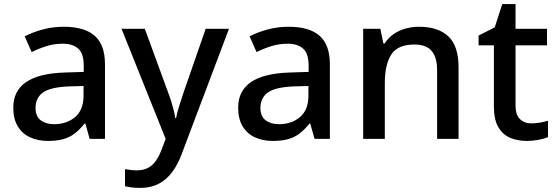

<svg xmlns="http://www.w3.org/2000/svg" viewBox="-20 -680 2728 940"><path d="M292 -549Q394 -549 444 -504.5Q494 -460 494 -365V0H419L398 -75H394Q371 -46 346.5 -27Q322 -8 290.5 1Q259 10 214 10Q166 10 127.5 -7.5Q89 -25 67 -61.5Q45 -98 45 -153Q45 -235 107.5 -278Q170 -321 298 -325L390 -328V-358Q390 -418 363 -442Q336 -466 287 -466Q245 -466 207 -454Q169 -442 135 -425L101 -502Q139 -522 188.5 -535.5Q238 -549 292 -549ZM317 -257Q225 -253 189.5 -226.5Q154 -200 154 -152Q154 -110 179.5 -91Q205 -72 244 -72Q307 -72 348 -107Q389 -142 389 -212V-259Z M575 -539H689L801 -233Q810 -210 817 -188Q824 -166 829.5 -144.5Q835 -123 838 -102H842Q847 -128 858 -163.5Q869 -199 881 -234L987 -539H1101L870 73Q851 125 823 162.5Q795 200 756.5 220Q718 240 666 240Q641 240 623 237.5Q605 235 592 232V148Q603 150 618.5 152Q634 154 651 154Q682 154 704.5 142Q727 130 742.5 108Q758 86 769 58L791 0Z M1393 -549Q1495 -549 1545 -504.5Q1595 -460 1595 -365V0H1520L1499 -75H1495Q1472 -46 1447.5 -27Q1423 -8 1391.5 1Q1360 10 1315 10Q1267 10 1228.5 -7.5Q1190 -25 1168 -61.5Q1146 -98 1146 -153Q1146 -235 1208.5 -278Q1271 -321 1399 -325L1491 -328V-358Q1491 -418 1464 -442Q1437 -466 1388 -466Q1346 -466 1308 -454Q1270 -442 1236 -425L1202 -502Q1240 -522 1289.5 -535.5Q1339 -549 1393 -549ZM1418 -257Q1326 -253 1290.5 -226.5Q1255 -200 1255 -152Q1255 -110 1280.5 -91Q1306 -72 1345 -72Q1408 -72 1449 -107Q1490 -142 1490 -212V-259Z M2031 -549Q2125 -549 2175 -502Q2225 -455 2225 -351V0H2120V-336Q2120 -399 2093.5 -430.5Q2067 -462 2009 -462Q1927 -462 1895.5 -413Q1864 -364 1864 -272V0H1758V-539H1842L1857 -467H1863Q1881 -495 1907 -513Q1933 -531 1965 -540Q1997 -549 2031 -549Z M2582 -76Q2603 -76 2625 -80Q2647 -84 2663 -89V-9Q2646 -1 2617 4.5Q2588 10 2559 10Q2515 10 2478.5 -5Q2442 -20 2420 -57Q2398 -94 2398 -160V-458H2323V-506L2402 -546L2439 -660H2504V-539H2658V-458H2504V-162Q2504 -118 2525.5 -97Q2547 -76 2582 -76Z"/></svg>

Font: Noto Sans Hebrew Medium
Style: Regular
Weight: 500
Designer: Monotype Design Team
Foundry: Monotype Imaging Inc.
Version: Version 2.003